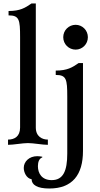

<svg xmlns="http://www.w3.org/2000/svg" viewBox="-20 -829 573 1099"><path d="M185 -809H160C124 -784 95 -766 29 -766V-741C90 -741 95 -717 95 -617V-99C95 -47 62 -30 26 -30V0C57 0 109 -10 140 -10C171 -10 223 0 254 0V-30C222 -30 185 -47 185 -99ZM455 -468H430C394 -443 365 -425 299 -425V-400C360 -400 365 -376 365 -276V50C365 149 342 202 276 202C219 202 197 163 197 122C197 97 205 78 222 72V68C211 66 201 65 193 65C147 65 116 96 116 132C116 157 131 192 161 197C161 229 193 250 262 250C394 250 455 172 455 35ZM342 -616C342 -576 374 -545 413 -545C451 -545 483 -576 483 -616C483 -656 451 -687 413 -687C374 -687 342 -656 342 -616Z"/></svg>

Font: Milonga
Style: Regular
Weight: 400
Designer: Pablo Impallari, Brenda Gallo, Rodrigo Fuenzalida
Foundry: Pablo Impallari, Brenda Gallo, Rodrigo Fuenzalida
Version: Version 1.000